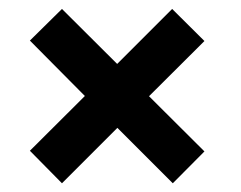

<svg xmlns="http://www.w3.org/2000/svg" viewBox="-20 -552 552 440"><path d="M321.5 -331.5 448.5 -205 376 -132 249 -259 122 -132 48.5 -206.5 174.5 -332 48.5 -459 122 -531.5 248.5 -405.5 374.5 -531.5 448.5 -458Z"/></svg>

Font: League Spartan Thin SemiBold
Style: Regular
Weight: 600
Version: Version 2.002